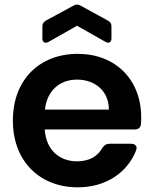

<svg xmlns="http://www.w3.org/2000/svg" viewBox="-20 -792 658 820"><path d="M445 -324H172C181 -407 237 -452 309 -452C383 -452 445 -406 445 -324ZM456 -628V-679C456 -691 452 -698 441 -704L324 -768C314 -774 304 -774 294 -768L176 -704C166 -698 161 -691 161 -679V-628C161 -612 172 -605 187 -613L309 -682L431 -613C445 -605 456 -612 456 -628ZM35 -277C35 -102 151 8 312 8C436 8 525 -58 561 -149C568 -166 559 -178 540 -178H448C434 -178 425 -172 417 -160C398 -126 363 -103 309 -103C236 -103 177 -149 171 -239H556C571 -239 581 -247 582 -263C583 -273 583 -281 583 -291C583 -452 473 -562 312 -562C149 -562 35 -452 35 -277Z"/></svg>

Font: Arvore Sans SemiBold
Style: Regular
Weight: 600
Designer: Jonny Pinhorn (Latin) Dan Schunck (customization for Arvore)
Version: Version 1.000;Glyphs 3.3 (3305)